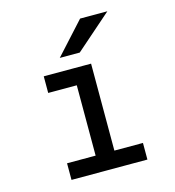

<svg xmlns="http://www.w3.org/2000/svg" viewBox="-109 -824 833 915"><g transform="rotate(-15 308.0 -366.0)"><path d="M272 -10V-511H364.5V-10ZM131 0V-82H505.5V0ZM131 -429V-511H327V-429ZM227.5 -576 369.5 -732H504L326 -576Z"/></g></svg>

Font: Overpass Mono Medium
Style: Regular
Weight: 500
Monospace: yes
Designer: Delve Withrington, Dave Bailey
Foundry: Delve Fonts LLC
Version: Version 4.000